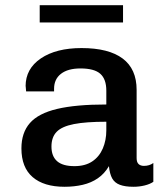

<svg xmlns="http://www.w3.org/2000/svg" viewBox="-20 -705 640 735"><path d="M227 10Q148 10 105 -27Q62 -64 62 -137Q62 -197 94.5 -234Q127 -271 198.5 -288Q270 -305 387 -305V-358Q387 -402 364 -422.5Q341 -443 288 -443Q240 -443 213.5 -422.5Q187 -402 187 -365V-355H80Q79 -368 78.5 -372.5Q78 -377 78 -376.5Q78 -376 78 -374.5Q78 -373 78 -375Q78 -442 136.5 -481.5Q195 -521 292 -521Q396 -521 449.5 -481Q503 -441 503 -361V-100Q503 -84 510.5 -77Q518 -70 531 -70Q552 -70 567 -81V-9Q554 0 533.5 5Q513 10 491 10Q459 10 439 2.5Q419 -5 409.5 -22Q400 -39 397 -69Q380 -40 354.5 -22.5Q329 -5 296.5 2.5Q264 10 227 10ZM265 -69Q306 -69 333 -87Q360 -105 373.5 -136.5Q387 -168 387 -206V-239Q309 -239 263 -230Q217 -221 197 -200.5Q177 -180 177 -144Q177 -107 198.5 -88Q220 -69 265 -69ZM132 -619V-685H451V-619Z"/></svg>

Font: Chivo Mono Medium Medium
Style: Regular
Weight: 500
Monospace: yes
Version: Version 1.008